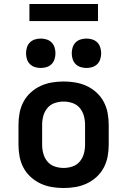

<svg xmlns="http://www.w3.org/2000/svg" viewBox="-20 -938 640 966"><path d="M300 8Q270 8 240.5 3Q211 -2 184 -14.5Q157 -27 134.5 -47.5Q112 -68 98 -94.5Q84 -121 78.5 -150.5Q73 -180 73 -210V-310Q73 -340 78.5 -369.5Q84 -399 98 -425.5Q112 -452 134.5 -472.5Q157 -493 184 -505.5Q211 -518 240.5 -523Q270 -528 300 -528Q330 -528 359.5 -523Q389 -518 416 -505.5Q443 -493 465.5 -472.5Q488 -452 502 -425.5Q516 -399 521.5 -369.5Q527 -340 527 -310V-210Q527 -180 521.5 -150.5Q516 -121 502 -94.5Q488 -68 465.5 -47.5Q443 -27 416 -14.5Q389 -2 359.5 3Q330 8 300 8ZM300 -93Q323 -93 345 -100.5Q367 -108 381.5 -125.5Q396 -143 402 -165Q408 -187 408 -210V-310Q408 -333 402 -355Q396 -377 381.5 -394.5Q367 -412 345 -419.5Q323 -427 300 -427Q277 -427 255 -419.5Q233 -412 218.5 -394.5Q204 -377 198 -355Q192 -333 192 -310V-210Q192 -187 198 -165Q204 -143 218.5 -125.5Q233 -108 255 -100.5Q277 -93 300 -93ZM415 -596Q400 -596 385.5 -600.5Q371 -605 360.5 -615.5Q350 -626 345.5 -640.5Q341 -655 341 -670Q341 -685 345.5 -699.5Q350 -714 360.5 -724.5Q371 -735 385.5 -739.5Q400 -744 415 -744Q430 -744 444.5 -739.5Q459 -735 469.5 -724.5Q480 -714 484.5 -699.5Q489 -685 489 -670Q489 -655 484.5 -640.5Q480 -626 469.5 -615.5Q459 -605 444.5 -600.5Q430 -596 415 -596ZM185 -596Q170 -596 155.5 -600.5Q141 -605 130.5 -615.5Q120 -626 115.5 -640.5Q111 -655 111 -670Q111 -685 115.5 -699.5Q120 -714 130.5 -724.5Q141 -735 155.5 -739.5Q170 -744 185 -744Q200 -744 214.5 -739.5Q229 -735 239.5 -724.5Q250 -714 254.5 -699.5Q259 -685 259 -670Q259 -655 254.5 -640.5Q250 -626 239.5 -615.5Q229 -605 214.5 -600.5Q200 -596 185 -596ZM128 -832V-918H473V-832Z"/></svg>

Font: Iosevka Extended
Style: Bold
Weight: 700
Width: 7
Monospace: yes
Designer: Belleve Invis
Foundry: Belleve Invis
Version: Version 32.5.0; ttfautohint (v1.8.4)